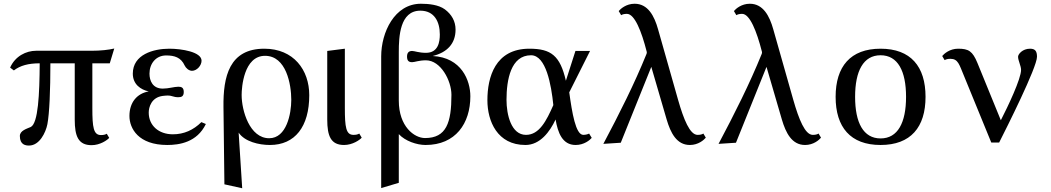

<svg xmlns="http://www.w3.org/2000/svg" viewBox="-20 -762 5610 1025"><path d="M173 -491C119 -491 61 -462 34 -401L54 -386C88 -412 131 -424 192 -424C191 -260 184 -103 144 -84C124 -75 86 -65 86 -36C86 12 118 15 135 15C191 15 224 -54 233 -99C244 -157 249 -281 249 -424H379V-123C379 -35 398 13 469 13C514 13 553 -14 563 -26L550 -48C542 -43 532 -41 519 -41C479 -41 473 -82 473 -185V-424H566L590 -503C562 -496 517 -491 468 -491Z M867 -466C911 -466 946 -456 966 -412C972 -399 988 -384 1005 -384C1031 -384 1056 -412 1056 -438C1056 -485 949 -502 884 -502C799 -502 689 -471 689 -369C689 -312 731 -283 774 -274C711 -263 671 -215 671 -143C671 -76 719 12 873 12C937 12 1032 -2 1079 -100L1055 -110C1013 -68 962 -45 903 -45C827 -45 774 -92 774 -161C774 -188 787 -242 849 -250C859 -251 867 -252 874 -252C901 -252 904 -243 932 -243C948 -243 961 -247 961 -271C961 -295 948 -299 932 -299C910 -299 880 -289 849 -289C795 -289 778 -331 778 -369C778 -422 812 -466 867 -466Z M1254 -54C1286 -6 1362 12 1421 12C1555 12 1631 -86 1631 -254C1631 -388 1548 -502 1391 -502C1204 -502 1171 -353 1173 -191L1178 222L1273 243ZM1535 -229C1535 -155 1510 -24 1417 -24C1313 -24 1270 -171 1270 -255C1270 -294 1281 -464 1395 -464C1508 -464 1535 -312 1535 -229Z M1727 -124C1727 -36 1746 12 1817 12C1862 12 1901 -15 1911 -27L1898 -49C1890 -44 1880 -42 1867 -42C1827 -42 1821 -83 1821 -186V-502L1727 -490Z M2227 -742C2086 -742 2015 -589 2015 -461V242L2109 214V-46C2143 -9 2205 12 2252 12C2412 12 2491 -103 2491 -248C2491 -332 2444 -455 2290 -463C2367 -482 2412 -529 2412 -604C2412 -649 2391 -685 2355 -712C2321 -737 2268 -742 2227 -742ZM2390 -256C2390 -107 2363 -25 2249 -25C2192 -25 2109 -86 2109 -225V-484C2109 -565 2114 -705 2224 -705C2298 -705 2328 -647 2328 -578C2328 -539 2320 -480 2254 -480C2216 -480 2193 -490 2180 -490C2161 -490 2153 -479 2153 -460C2153 -440 2160 -430 2180 -430C2194 -430 2216 -440 2254 -440C2333 -440 2390 -331 2390 -256Z M3019 -269 3130 -490H3052L3001 -331C2970 -465 2922 -502 2806 -502C2623 -502 2582 -349 2582 -227C2582 -115 2635 12 2785 12C2864 12 2916 -60 2946 -124C2958 -54 2982 12 3053 12C3098 12 3129 -14 3139 -26L3125 -49C3120 -46 3107 -42 3094 -42C3053 -42 3034 -161 3019 -269ZM2934 -201C2897 -117 2859 -42 2788 -42C2709 -42 2684 -150 2684 -229C2684 -336 2707 -467 2815 -467C2895 -467 2923 -309 2934 -201Z M3493 -606C3473 -677 3439 -742 3368 -742C3323 -742 3293 -715 3283 -703L3296 -681C3304 -686 3314 -688 3327 -688C3368 -688 3405 -594 3432 -488L3433 -484C3433 -480 3433 -477 3431 -473C3367 -315 3287 -156 3201 6L3294 0L3457 -405L3539 -124C3560 -53 3592 12 3663 12C3708 12 3738 -15 3748 -27L3735 -49C3727 -44 3717 -42 3704 -42C3663 -42 3630 -124 3600 -229Z M4108 -606C4088 -677 4054 -742 3983 -742C3938 -742 3908 -715 3898 -703L3911 -681C3919 -686 3929 -688 3942 -688C3983 -688 4020 -594 4047 -488L4048 -484C4048 -480 4048 -477 4046 -473C3982 -315 3902 -156 3816 6L3909 0L4072 -405L4154 -124C4175 -53 4207 12 4278 12C4323 12 4353 -15 4363 -27L4350 -49C4342 -44 4332 -42 4319 -42C4278 -42 4245 -124 4215 -229Z M4441 -245C4441 -83 4520 12 4681 12C4842 12 4921 -83 4921 -245C4921 -407 4842 -502 4681 -502C4520 -502 4441 -407 4441 -245ZM4545 -245C4545 -383 4589 -467 4681 -467C4773 -467 4817 -383 4817 -245C4817 -107 4773 -23 4681 -23C4589 -23 4545 -107 4545 -245Z M5516 -459C5516 -488 5507 -502 5479 -502C5439 -502 5415 -473 5415 -459C5415 -439 5431 -410 5431 -389C5431 -341 5361 -194 5323 -120L5198 -426C5172 -489 5151 -502 5095 -502C5050 -502 5020 -475 5010 -463L5023 -441C5031 -446 5041 -448 5054 -448C5095 -448 5101 -417 5125 -360L5272 -1H5314C5353 -78 5516 -402 5516 -459Z"/></svg>

Font: Lingua Franca
Style: Regular
Weight: 400
Version: Version 1.19